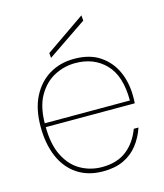

<svg xmlns="http://www.w3.org/2000/svg" viewBox="-107 -775 741 867"><g transform="rotate(-15 263.5 -341.0)"><path d="M269 12Q199 12 149 -21Q99 -54 73 -114.5Q47 -175 47 -256Q47 -338 76 -395Q105 -452 155.5 -482.5Q206 -513 272 -513Q345 -513 392.5 -480.5Q440 -448 463 -396Q486 -344 486 -282Q486 -272 486 -265Q486 -258 485 -248H58V-266H467Q467 -381 413 -437Q359 -493 272 -493Q220 -493 174 -469Q128 -445 98.5 -394Q69 -343 69 -261V-252Q69 -167 96.5 -113Q124 -59 169.5 -33.5Q215 -8 269 -8Q339 -8 383.5 -42.5Q428 -77 451 -138H473Q458 -94 431.5 -60Q405 -26 365 -7Q325 12 269 12ZM173 -544 171 -567 355 -694 357 -669Z"/></g></svg>

Font: DM Sans 18pt Thin
Style: Regular
Weight: 250
Designer: Colophon Foundry, Jonny Pinhorn
Foundry: Colophon Foundry
Version: Version 4.004;gftools[0.9.30]